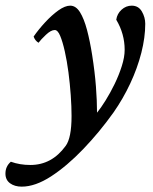

<svg xmlns="http://www.w3.org/2000/svg" viewBox="-45 -452 550 692"><path d="M33.2 220.7Q7.8 220.7 -8.8 208.5Q-25.4 196.3 -25.4 173.8Q-25.4 147.5 -5.9 130.9Q26.4 142.6 64.5 142.6Q141.6 142.6 191.4 74.2Q212.9 45.9 212.9 -34.2Q212.9 -67.4 210 -108.9Q207 -150.4 201.7 -191.4Q196.3 -232.4 188.5 -267.1Q180.7 -301.8 171.9 -322.8Q163.1 -343.8 152.3 -343.8Q138.7 -343.8 120.6 -326.7Q102.5 -309.6 93.8 -297.9Q81.1 -305.7 76.2 -320.3Q93.8 -345.7 117.7 -371.6Q141.6 -397.5 165.5 -414.6Q189.5 -431.6 208 -431.6Q228.5 -431.6 243.2 -408.2Q257.8 -384.8 268.6 -344.2Q279.3 -303.7 287.1 -253.9Q296.9 -191.4 300.8 -139.6Q304.7 -87.9 304.7 -45.9Q318.4 -62.5 335.4 -89.8Q352.5 -117.2 368.2 -149.4Q383.8 -181.6 394 -213.9Q404.3 -246.1 404.3 -272.5Q404.3 -330.1 374 -380.9Q377 -402.3 393.1 -417Q409.2 -431.6 429.7 -431.6Q454.1 -431.6 466.3 -410.6Q478.5 -389.6 478.5 -366.2Q478.5 -317.4 464.4 -261.7Q450.2 -206.1 424.3 -150.9Q398.4 -95.7 364.3 -46.9Q313.5 24.4 254.9 85.4Q196.3 146.5 139.2 183.6Q82 220.7 33.2 220.7Z"/></svg>

Font: Crimson Text SemiBold
Style: Italic
Weight: 600
Italic angle: -11°
Designer: Sebastian Kosch
Foundry: Sebastian Kosch
Version: Version 1.100; ttfautohint (v1.8.4)